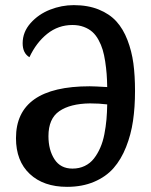

<svg xmlns="http://www.w3.org/2000/svg" viewBox="-20 -703 587 745"><path d="M266.1 -683.1Q321.3 -683.1 363.3 -666Q405.3 -648.9 431.6 -619.9Q458 -590.8 474.6 -547.6Q491.2 -504.4 497.6 -456.8Q503.9 -409.2 503.9 -350.1Q503.9 -287.1 496.1 -233.9Q488.3 -180.7 469.2 -132.6Q450.2 -84.5 420.7 -50.8Q391.1 -17.1 345.2 2.4Q299.3 22 240.2 22Q148.9 22 95.5 -28.1Q42 -78.1 42 -167Q42 -368.2 328.1 -368.2Q344.7 -368.2 396 -365.2Q395.5 -393.6 393.8 -416Q392.1 -438.5 388.2 -464.4Q384.3 -490.2 378.4 -509.8Q372.6 -529.3 362.3 -548.1Q352.1 -566.9 338.4 -579.1Q324.7 -591.3 305.2 -598.6Q285.6 -606 261.2 -606Q206.1 -606 163.3 -571.8Q120.6 -537.6 94.2 -481Q67.9 -496.6 67.9 -535.2Q67.9 -578.6 98.6 -613.3Q129.4 -647.9 174.3 -665.5Q219.2 -683.1 266.1 -683.1ZM261.2 -48.8Q287.6 -48.8 308.8 -59.1Q330.1 -69.3 344.5 -87.9Q358.9 -106.4 369.1 -129.9Q379.4 -153.3 385 -182.4Q390.6 -211.4 393.1 -239.3Q395.5 -267.1 396 -297.9Q365.2 -301.8 329.1 -301.8Q252.4 -300.8 210.2 -271.7Q168 -242.7 168 -174.8Q168 -121.1 191.4 -85Q214.8 -48.8 261.2 -48.8Z"/></svg>

Font: Sansita Light
Style: Regular
Weight: 300
Designer: Pablo Cosgaya
Foundry: Omnibus-Type
Version: Version 1.006;hotconv 1.0.109;makeotfexe 2.5.65596